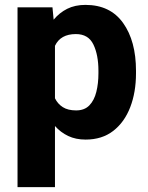

<svg xmlns="http://www.w3.org/2000/svg" viewBox="-20 -558 603 781"><path d="M533.2 -270V-259.8Q533.2 -183.1 509.8 -122.1Q486.3 -61 440.7 -25.6Q395 9.8 328.1 9.8Q288.1 9.8 257.3 -4.9Q226.6 -19.5 203.6 -45.4V203.1H51.3V-528.3H193.4L198.2 -478Q221.7 -506.3 253.4 -522.2Q285.2 -538.1 327.6 -538.1Q428.2 -538.1 480.7 -464.6Q533.2 -391.1 533.2 -270ZM380.4 -259.8V-270Q380.4 -334.5 359.9 -377Q339.4 -419.4 288.6 -419.4Q226.1 -419.4 203.6 -371.6V-158.2Q214.8 -135.3 235.6 -122.1Q256.3 -108.9 289.6 -108.9Q323.7 -108.9 343.5 -129.4Q363.3 -149.9 371.8 -184.1Q380.4 -218.3 380.4 -259.8Z"/></svg>

Font: Vazirmatn RD UI ExtraBold
Style: Regular
Weight: 800
Designer: Saber Rastikerdar
Foundry: Saber Rastikerdar
Version: Version 33.003